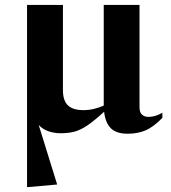

<svg xmlns="http://www.w3.org/2000/svg" viewBox="-20 -532 696 781"><path d="M90 -512H236V-165Q236 -123 256.2 -103.5Q276.5 -84 319.5 -84Q341.5 -84 362.2 -89Q383 -94 402 -102.5Q402 -106 402 -109.5V-512H547.5V-96Q547.5 -75 557.5 -65.8Q567.5 -56.5 584 -56.5Q612 -56.5 640.5 -73.5V-52.5Q602 -13.5 570 -0.8Q538 12 499.5 12Q453.5 12 431 -10.2Q408.5 -32.5 403.5 -77.5Q362.5 -40 334.5 -21.2Q306.5 -2.5 281.8 3.8Q257 10 227 10Q200.5 10 177.2 2Q154 -6 137.5 -23.5L212.5 218.5L95 229H90Z"/></svg>

Font: Newsreader Display SemiBold
Style: Regular
Weight: 600
Designer: Hugues Gentile
Foundry: Production Type
Version: Version 1.001